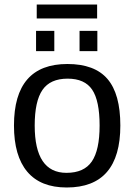

<svg xmlns="http://www.w3.org/2000/svg" viewBox="-20 -822 596 852"><path d="M514 -265Q514 10 276 10Q160 10 101 -60Q42 -130 42 -265Q42 -538 279 -538Q400 -538 457 -471.5Q514 -405 514 -265ZM422 -265Q422 -375 389 -424Q356 -473 280 -473Q203 -473 168.5 -423Q134 -373 134 -265Q134 -55 275 -55Q353 -55 387.5 -105.5Q422 -156 422 -265ZM412 -595H333V-685H412ZM221 -595H140V-685H221ZM411 -802V-740H143V-802Z"/></svg>

Font: Libra Sans
Style: Regular
Weight: 400
Foundry: Context Ltd
Version: Version 1.002